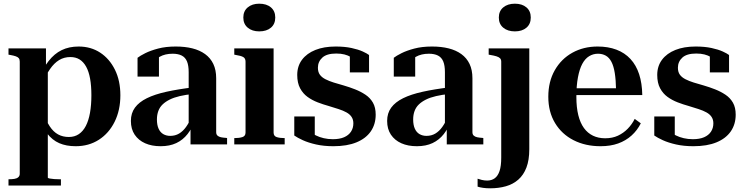

<svg xmlns="http://www.w3.org/2000/svg" viewBox="-20 -782 4035 1040"><path d="M310 223H26V189H27Q44 189 57.5 187Q71 185 79 178Q87 171 87 159V-448Q87 -460 82 -466.5Q77 -473 65.5 -477Q54 -481 37 -484L26 -486V-520H229V-410L239 -409V180Q239 183 249 185Q259 187 273.5 188Q288 189 301 189H310ZM390 10Q339 10 301 -6.5Q263 -23 235 -59.5Q207 -96 184 -157L215 -172Q230 -127 249.5 -97.5Q269 -68 294.5 -54Q320 -40 353 -40Q384 -40 407 -55.5Q430 -71 445 -100Q460 -129 467.5 -171Q475 -213 475 -266Q475 -317 468 -356Q461 -395 446.5 -421Q432 -447 411 -460Q390 -473 361 -473Q327 -473 300 -456.5Q273 -440 251 -408Q229 -376 209 -331L184 -350Q212 -411 243 -451Q274 -491 314 -510.5Q354 -530 406 -530Q472 -530 522.5 -497Q573 -464 602.5 -404.5Q632 -345 632 -266Q632 -185 601 -122.5Q570 -60 515.5 -25Q461 10 390 10Z M1028 -309 1027 -273Q986 -269 954 -261.5Q922 -254 899 -242.5Q876 -231 860.5 -216Q845 -201 837.5 -180.5Q830 -160 830 -135Q830 -105 839 -85Q848 -65 864.5 -55.5Q881 -46 902 -46Q929 -46 950 -58.5Q971 -71 987.5 -94Q1004 -117 1016 -146L1034 -130Q1021 -88 996 -56Q971 -24 935 -7Q899 10 850 10Q802 10 766 -6Q730 -22 709.5 -52.5Q689 -83 689 -127Q689 -169 711 -199Q733 -229 775.5 -250Q818 -271 881.5 -285Q945 -299 1028 -309ZM1012 0V-96L1002 -93V-391Q1002 -427 993 -449Q984 -471 964.5 -481Q945 -491 915 -491Q874 -491 845 -474.5Q816 -458 800 -433Q802 -447 805 -457.5Q808 -468 813.5 -475Q819 -482 826 -486.5Q833 -491 841 -493V-367H725V-469Q739 -480 767 -494Q795 -508 836.5 -519Q878 -530 932 -530Q982 -530 1022 -520Q1062 -510 1091 -489Q1120 -468 1135.5 -435.5Q1151 -403 1151 -358V-66Q1151 -54 1158 -47.5Q1165 -41 1177 -38.5Q1189 -36 1206 -35L1210 -34V0Z M1384 -612Q1346 -612 1322 -632Q1298 -652 1298 -687Q1298 -722 1322 -742Q1346 -762 1384 -762Q1424 -762 1447.5 -742Q1471 -722 1471 -687Q1471 -652 1447.5 -632Q1424 -612 1384 -612ZM1462 -520V-64Q1462 -45 1478.5 -39.5Q1495 -34 1520 -34H1522V0H1249V-34H1251Q1276 -34 1293 -39.5Q1310 -45 1310 -64V-448Q1310 -466 1297.5 -473Q1285 -480 1259 -484L1249 -486V-520Z M1894 -114Q1894 -134 1884.5 -148.5Q1875 -163 1857 -173Q1839 -183 1814.5 -191Q1790 -199 1760 -208Q1731 -216 1701 -227.5Q1671 -239 1646 -257Q1621 -275 1605.5 -304Q1590 -333 1590 -376Q1590 -424 1616 -458.5Q1642 -493 1688.5 -511.5Q1735 -530 1798 -530Q1847 -530 1884 -522Q1921 -514 1945 -503Q1969 -492 1979 -484V-390H1875V-496Q1882 -495 1888 -490Q1894 -485 1898.5 -478Q1903 -471 1904.5 -464.5Q1906 -458 1904 -454Q1894 -465 1879.5 -473.5Q1865 -482 1846 -487Q1827 -492 1801 -492Q1750 -492 1726 -470Q1702 -448 1702 -415Q1702 -392 1712.5 -377.5Q1723 -363 1742.5 -353Q1762 -343 1787.5 -335Q1813 -327 1842 -319Q1873 -310 1903.5 -298Q1934 -286 1959.5 -269Q1985 -252 2000 -226Q2015 -200 2015 -161Q2015 -109 1988.5 -70.5Q1962 -32 1911 -11Q1860 10 1786 10Q1734 10 1692 0.5Q1650 -9 1620.5 -22.5Q1591 -36 1574 -48V-151H1685V-29Q1676 -34 1670 -39.5Q1664 -45 1661.5 -50Q1659 -55 1658.5 -60.5Q1658 -66 1660 -73Q1672 -58 1691 -48.5Q1710 -39 1733.5 -33.5Q1757 -28 1783 -28Q1819 -28 1843.5 -38.5Q1868 -49 1881 -68.5Q1894 -88 1894 -114Z M2416 -309 2415 -273Q2374 -269 2342 -261.5Q2310 -254 2287 -242.5Q2264 -231 2248.5 -216Q2233 -201 2225.5 -180.5Q2218 -160 2218 -135Q2218 -105 2227 -85Q2236 -65 2252.5 -55.5Q2269 -46 2290 -46Q2317 -46 2338 -58.5Q2359 -71 2375.5 -94Q2392 -117 2404 -146L2422 -130Q2409 -88 2384 -56Q2359 -24 2323 -7Q2287 10 2238 10Q2190 10 2154 -6Q2118 -22 2097.5 -52.5Q2077 -83 2077 -127Q2077 -169 2099 -199Q2121 -229 2163.5 -250Q2206 -271 2269.5 -285Q2333 -299 2416 -309ZM2400 0V-96L2390 -93V-391Q2390 -427 2381 -449Q2372 -471 2352.5 -481Q2333 -491 2303 -491Q2262 -491 2233 -474.5Q2204 -458 2188 -433Q2190 -447 2193 -457.5Q2196 -468 2201.5 -475Q2207 -482 2214 -486.5Q2221 -491 2229 -493V-367H2113V-469Q2127 -480 2155 -494Q2183 -508 2224.5 -519Q2266 -530 2320 -530Q2370 -530 2410 -520Q2450 -510 2479 -489Q2508 -468 2523.5 -435.5Q2539 -403 2539 -358V-66Q2539 -54 2546 -47.5Q2553 -41 2565 -38.5Q2577 -36 2594 -35L2598 -34V0Z M2695 72V-448Q2695 -460 2688.5 -466.5Q2682 -473 2669 -477Q2656 -481 2638 -484L2627 -486V-520H2847V26Q2847 85 2831.5 125.5Q2816 166 2787.5 191Q2759 216 2720 227Q2681 238 2635 238Q2614 238 2596.5 235.5Q2579 233 2567 229V186Q2575 189 2589.5 192.5Q2604 196 2619 196Q2643 196 2660 183.5Q2677 171 2686 144Q2695 117 2695 72ZM2769 -612Q2730 -612 2706 -632Q2682 -652 2682 -687Q2682 -722 2706 -742Q2730 -762 2769 -762Q2808 -762 2831.5 -742Q2855 -722 2855 -687Q2855 -652 2831.5 -632Q2808 -612 2769 -612Z M3102 -257Q3102 -200 3112.5 -158Q3123 -116 3143 -88.5Q3163 -61 3192 -47Q3221 -33 3258 -33Q3297 -33 3327 -47Q3357 -61 3380 -84.5Q3403 -108 3418 -138L3451 -114Q3432 -76 3401 -48Q3370 -20 3328.5 -5Q3287 10 3233 10Q3151 10 3087 -22.5Q3023 -55 2986.5 -115.5Q2950 -176 2950 -258Q2950 -340 2985 -401.5Q3020 -463 3080.5 -496.5Q3141 -530 3217 -530Q3274 -530 3319 -513Q3364 -496 3395 -462.5Q3426 -429 3442 -380Q3458 -331 3459 -267H3035L3034 -304H3341L3317 -295Q3316 -349 3310 -386.5Q3304 -424 3292 -447Q3280 -470 3261.5 -480.5Q3243 -491 3219 -491Q3193 -491 3171 -477.5Q3149 -464 3134 -436Q3119 -408 3110.5 -363Q3102 -318 3102 -257Z M3844 -114Q3844 -134 3834.5 -148.5Q3825 -163 3807 -173Q3789 -183 3764.5 -191Q3740 -199 3710 -208Q3681 -216 3651 -227.5Q3621 -239 3596 -257Q3571 -275 3555.5 -304Q3540 -333 3540 -376Q3540 -424 3566 -458.5Q3592 -493 3638.5 -511.5Q3685 -530 3748 -530Q3797 -530 3834 -522Q3871 -514 3895 -503Q3919 -492 3929 -484V-390H3825V-496Q3832 -495 3838 -490Q3844 -485 3848.5 -478Q3853 -471 3854.5 -464.5Q3856 -458 3854 -454Q3844 -465 3829.5 -473.5Q3815 -482 3796 -487Q3777 -492 3751 -492Q3700 -492 3676 -470Q3652 -448 3652 -415Q3652 -392 3662.5 -377.5Q3673 -363 3692.5 -353Q3712 -343 3737.5 -335Q3763 -327 3792 -319Q3823 -310 3853.5 -298Q3884 -286 3909.5 -269Q3935 -252 3950 -226Q3965 -200 3965 -161Q3965 -109 3938.5 -70.5Q3912 -32 3861 -11Q3810 10 3736 10Q3684 10 3642 0.5Q3600 -9 3570.5 -22.5Q3541 -36 3524 -48V-151H3635V-29Q3626 -34 3620 -39.5Q3614 -45 3611.5 -50Q3609 -55 3608.5 -60.5Q3608 -66 3610 -73Q3622 -58 3641 -48.5Q3660 -39 3683.5 -33.5Q3707 -28 3733 -28Q3769 -28 3793.5 -38.5Q3818 -49 3831 -68.5Q3844 -88 3844 -114Z"/></svg>

Font: Roboto Serif 144pt SemiBold
Style: Regular
Weight: 600
Version: Version 1.008